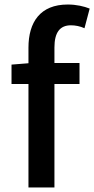

<svg xmlns="http://www.w3.org/2000/svg" viewBox="-20 -830 417 850"><path d="M31 -458H106V0H221V-458H332V-551H221V-620C221 -686 245 -718 294 -718C313 -718 335 -714 354 -705L377 -792C352 -802 318 -810 280 -810C158 -810 106 -732 106 -619V-550L31 -544Z"/></svg>

Font: Noto Sans TC Medium
Style: Regular
Weight: 500
Designer: Ryoko NISHIZUKA 西塚涼子 (kana, bopomofo & ideographs); Paul D. Hunt (Latin, Greek & Cyrillic); Sandoll Communications 산돌커뮤니
Foundry: Adobe
Version: Version 2.004;hotconv 1.0.118;makeotfexe 2.5.65603